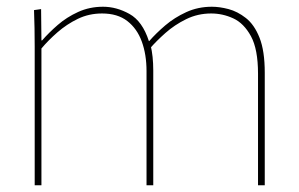

<svg xmlns="http://www.w3.org/2000/svg" viewBox="-20 -550 888 570"><path d="M83 -411Q83 -441 82.5 -466.5Q82 -492 81 -520L102 -523L103 -430H105Q125 -453 151.5 -476Q178 -499 212 -514.5Q246 -530 286 -530Q326 -530 364.5 -508.5Q403 -487 422 -428H423Q443 -451 470.5 -474.5Q498 -498 533 -514Q568 -530 609 -530Q632 -530 658.5 -523Q685 -516 710 -496.5Q735 -477 750.5 -438Q766 -399 766 -334V0H746V-331Q746 -404 725 -442.5Q704 -481 672.5 -495.5Q641 -510 607 -510Q567 -510 532.5 -493Q498 -476 471 -452Q444 -428 425 -406L427 -416Q431 -400 433 -381Q435 -362 435 -341V0H415V-339Q415 -388 401 -426.5Q387 -465 358 -487.5Q329 -510 283 -510Q244 -510 211 -494Q178 -478 150.5 -454Q123 -430 103 -406V0H83Z"/></svg>

Font: Murecho Thin Thin
Style: Regular
Weight: 250
Version: Version 1.010